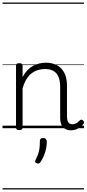

<svg xmlns="http://www.w3.org/2000/svg" viewBox="-20 -1016 686 1522"><path d="M542 17Q522 17 506 10.5Q490 4 479 -8Q468 -20 462.5 -38.5Q457 -57 457 -82V-326Q457 -371 445 -403Q433 -435 406.5 -452Q380 -469 337 -469Q309 -469 282 -461Q255 -453 231.5 -435.5Q208 -418 189.5 -388Q171 -358 159 -314V-4Q159 6 152.5 10.5Q146 15 132 15Q119 15 113 10.5Q107 6 107 -4V-496Q107 -506 113 -510.5Q119 -515 132 -515Q146 -515 152.5 -510.5Q159 -506 159 -496V-405Q176 -437 197 -459Q218 -481 242.5 -494Q267 -507 292.5 -513Q318 -519 344 -519Q392 -519 429.5 -500Q467 -481 489 -440.5Q511 -400 511 -334V-94Q511 -74 515 -60Q519 -46 528.5 -38.5Q538 -31 553 -31Q563 -31 573 -34Q583 -37 593 -44.5Q603 -52 613 -62Q619 -68 625.5 -67.5Q632 -67 639 -60Q645 -54 646 -47.5Q647 -41 642 -34Q631 -19 614.5 -7Q598 5 580 11Q562 17 542 17ZM271 278Q260 274 258.5 267.5Q257 261 264 248Q276 223 283 203Q290 183 293 160Q296 137 296 102Q296 91 302 84.5Q308 78 321 78Q336 78 343.5 86Q351 94 351 106Q351 133 345.5 161Q340 189 329 215.5Q318 242 303 266Q296 276 289 279.5Q282 283 271 278ZM0 476H646V486H0ZM0 -20H646V0H0ZM0 -505H646V-500H0ZM0 -996H646V-986H0Z"/></svg>

Font: Playwrite PL Guides
Style: Regular
Weight: 400
Designer: Veronika Burian, José Scaglione
Foundry: TypeTogether
Version: Version 1.003